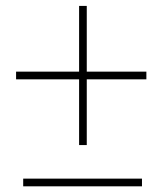

<svg xmlns="http://www.w3.org/2000/svg" viewBox="-20 -639 566 659"><path d="M277.8 -393.1H482.4V-366.7H277.8V-141.1H251.5V-366.7H35.2V-393.1H251.5V-618.7H277.8ZM467.3 0.5H59.6V-25.9H467.3Z"/></svg>

Font: Roboto Thin
Style: Regular
Weight: 250
Designer: Google
Version: Version 2.134; 2016